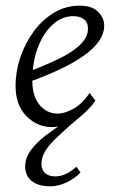

<svg xmlns="http://www.w3.org/2000/svg" viewBox="-20 -443 405 681"><path d="M185.5 -40Q208 -40 239.3 -56.6Q270.5 -73.2 297.9 -113.3L318.4 -85.9Q307.6 -70.3 295.4 -57.6Q283.2 -44.9 270.5 -34.2Q215.8 11.7 184.1 42Q152.3 72.3 139.6 94.2Q127 116.2 127 137.7Q127 159.2 139.6 170.9Q152.3 182.6 176.8 182.6Q195.3 182.6 213.9 173.8Q232.4 165 251 148.4L265.6 168.9Q242.2 192.4 213.9 205.1Q185.5 217.8 158.2 217.8Q127 217.8 106.9 208Q86.9 198.2 78.1 182.6Q69.3 167 69.3 148.4Q69.3 117.2 89.4 89.8Q109.4 62.5 141.1 38.1Q172.9 13.7 209 -8.8L217.8 -2.9Q203.1 2 190.9 4.9Q178.7 7.8 164.1 7.8Q112.3 7.8 73.7 -31.2Q35.2 -70.3 35.2 -138.7Q35.2 -189.5 52.2 -239.7Q69.3 -290 99.6 -331.5Q129.9 -373 171.4 -397.9Q212.9 -422.9 262.7 -422.9Q306.6 -422.9 328.1 -400.9Q349.6 -378.9 349.6 -353.5Q349.6 -324.2 331.5 -297.9Q313.5 -271.5 278.8 -246.6Q244.1 -221.7 194.8 -198.2Q145.5 -174.8 83 -152.3V-189.5Q147.5 -213.9 194.3 -237.3Q241.2 -260.7 266.6 -286.6Q292 -312.5 292 -341.8Q292 -364.3 277.3 -375Q262.7 -385.7 240.2 -385.7Q200.2 -385.7 167 -356Q133.8 -326.2 114.3 -274.4Q94.7 -222.7 94.7 -156.2Q94.7 -102.5 120.1 -71.3Q145.5 -40 185.5 -40Z"/></svg>

Font: Crimson Pro ExtraLight
Style: Italic
Weight: 250
Italic angle: -12°
Designer: Jacques Le Bailly
Foundry: Baron von Fonthausen
Version: Version 1.003